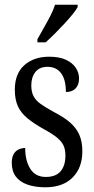

<svg xmlns="http://www.w3.org/2000/svg" viewBox="-20 -786 401 816"><path d="M173 10Q129 10 96.5 -1.5Q64 -13 47 -36Q30 -59 30 -94Q30 -117 38 -131Q46 -145 59.5 -151Q73 -157 87 -157Q87 -104 108.5 -69Q130 -34 175 -34Q217 -34 237.5 -58Q258 -82 258 -125Q258 -150 250 -167.5Q242 -185 222.5 -201Q203 -217 170 -235Q125 -260 97 -283Q69 -306 56 -334.5Q43 -363 43 -405Q43 -473 83.5 -509Q124 -545 189 -545Q232 -545 260 -532Q288 -519 302 -498Q316 -477 316 -452Q316 -426 301.5 -410.5Q287 -395 260 -395Q260 -448 239.5 -475Q219 -502 182 -502Q148 -502 130.5 -480Q113 -458 113 -423Q113 -396 122.5 -377.5Q132 -359 153 -344Q174 -329 209 -310Q250 -289 276.5 -266.5Q303 -244 316.5 -214.5Q330 -185 330 -143Q330 -73 288.5 -31.5Q247 10 173 10ZM139 -619Q153 -645 167.5 -670Q182 -695 194.5 -719.5Q207 -744 214 -766H310V-756Q303 -743 287.5 -724Q272 -705 252.5 -684Q233 -663 212.5 -642.5Q192 -622 174 -606H139Z"/></svg>

Font: Noto Serif ExtraCondensed
Style: Regular
Weight: 400
Width: 2
Designer: Monotype Design Team
Foundry: Monotype Imaging Inc.
Version: Version 2.013